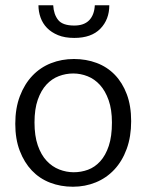

<svg xmlns="http://www.w3.org/2000/svg" viewBox="-20 -700 557 729"><path d="M478 -240Q478 -181 461 -134.5Q444 -88 414 -56Q384 -24 343.5 -7.5Q303 9 257 9Q210 9 170 -6.5Q130 -22 101 -52.5Q72 -83 55 -127.5Q38 -172 38 -230Q38 -289 55.5 -335Q73 -381 103 -412.5Q133 -444 173.5 -460Q214 -476 261 -476Q307 -476 347 -461Q387 -446 416 -416Q445 -386 461.5 -342Q478 -298 478 -240ZM405 -235Q405 -284 392.5 -319.5Q380 -355 359.5 -377.5Q339 -400 312.5 -410.5Q286 -421 258 -421Q230 -421 203.5 -411Q177 -401 156.5 -379Q136 -357 123.5 -321.5Q111 -286 111 -235Q111 -184 123.5 -148Q136 -112 157 -89.5Q178 -67 205 -56.5Q232 -46 260 -46Q288 -46 314 -55.5Q340 -65 360.5 -87.5Q381 -110 393 -146Q405 -182 405 -235ZM182 -680Q184 -645 201 -624Q218 -603 262 -603Q299 -603 318.5 -623Q338 -643 340 -680H395Q395 -626 361 -591Q327 -556 262 -556Q226 -556 200.5 -566.5Q175 -577 158.5 -594Q142 -611 134 -633.5Q126 -656 126 -680Z"/></svg>

Font: Mukta Light
Style: Regular
Weight: 300
Designer: Girish Dalvi and Yashodeep Gholap
Foundry: Ek Type
Version: Version 2.538;PS 1.002;hotconv 16.6.51;makeotf.lib2.5.65220;